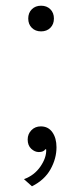

<svg xmlns="http://www.w3.org/2000/svg" viewBox="-20 -525 287 673"><path d="M123 -82Q149 -82 163.5 -61.5Q178 -41 178 -9Q178 31 157 68.5Q136 106 92 128L64 103Q100 90 121.5 59Q143 28 142 -1L139 -2Q133 8 116 8Q102 8 89.5 -3.5Q77 -15 77 -36Q77 -55 90 -68.5Q103 -82 123 -82ZM124 -505Q144 -505 156.5 -492.5Q169 -480 169 -460Q169 -440 156.5 -427.5Q144 -415 124 -415Q104 -415 91.5 -427.5Q79 -440 79 -460Q79 -480 91.5 -492.5Q104 -505 124 -505Z"/></svg>

Font: Work Sans Light
Style: Regular
Weight: 300
Designer: Wei Huang
Foundry: Wei Huang
Version: Version 2.012; ttfautohint (v1.8.3)